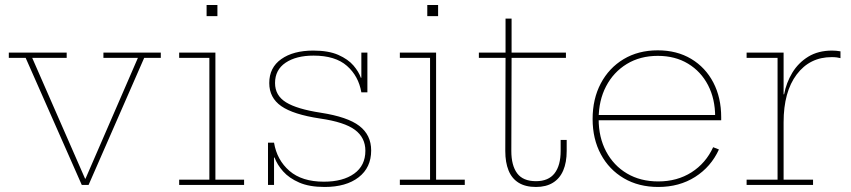

<svg xmlns="http://www.w3.org/2000/svg" viewBox="-20 -735 3381 763"><path d="M391 -526H619V-505H553L332 0H305L82 -505H15V-526H245V-505H108L329 0L305 -25H330L309 0L528 -505H391Z M836 -21H950V0H692V-21H812V-505H692V-526H836ZM801 -715H844V-671H801Z M1270 8Q1209.5 8 1169.2 -9.5Q1129 -27 1105.2 -53.8Q1081.5 -80.5 1071 -109H1063L1069 -168Q1080.5 -99 1130.2 -56Q1180 -13 1267 -13Q1343 -13 1387.5 -45Q1432 -77 1432 -136Q1432 -188 1390.5 -219Q1349 -250 1252 -264Q1145.5 -280 1097.8 -313.2Q1050 -346.5 1050 -405Q1050 -466.5 1097.8 -500.2Q1145.5 -534 1225 -534Q1285.5 -534 1324.5 -516.8Q1363.5 -499.5 1384.8 -474.5Q1406 -449.5 1414 -426H1422L1416 -368Q1405 -432.5 1358.8 -473.2Q1312.5 -514 1226 -514Q1157 -514 1115 -485.8Q1073 -457.5 1073 -405Q1073 -355.5 1116.5 -328.5Q1160 -301.5 1255 -287Q1361.5 -270.5 1408.2 -234.5Q1455 -198.5 1455 -137Q1455 -69 1405.2 -30.5Q1355.5 8 1270 8ZM1045 0V-168H1069V0ZM1416 -368V-526H1440V-368Z M1713 -21H1827V0H1569V-21H1689V-505H1569V-526H1713ZM1678 -715H1721V-671H1678Z M2012 -135Q2012 -77.5 2035.2 -46.2Q2058.5 -15 2110 -15Q2159.5 -15 2183.8 -46.2Q2208 -77.5 2208 -135V-179H2232V-135Q2232 -89.5 2218.2 -57.5Q2204.5 -25.5 2177.2 -8.8Q2150 8 2110 8Q2068 8 2041 -8.8Q2014 -25.5 2001 -57.5Q1988 -89.5 1988 -135L1989 -505H1883V-526H1989V-661H2013V-526H2229V-505H2013Z M2596 8Q2518 8 2459.2 -26.5Q2400.5 -61 2367.8 -121.8Q2335 -182.5 2335 -262Q2335 -342 2367.5 -403.5Q2400 -465 2458.2 -500Q2516.5 -535 2594 -535Q2670 -535 2726.8 -501Q2783.5 -467 2814.8 -407Q2846 -347 2846 -269Q2846 -265.5 2846 -262.5Q2846 -259.5 2846 -257H2822Q2822 -260 2822 -263.8Q2822 -267.5 2822 -271Q2822 -342 2793.8 -396.5Q2765.5 -451 2714.2 -482Q2663 -513 2594 -513Q2524 -513 2471 -480.8Q2418 -448.5 2388.5 -392Q2359 -335.5 2359 -262Q2359 -189 2388.8 -133Q2418.5 -77 2471.8 -45.5Q2525 -14 2596 -14Q2671 -14 2728 -50.2Q2785 -86.5 2814 -150L2837 -141Q2805.5 -72 2742.5 -32Q2679.5 8 2596 8ZM2350 -257V-278H2838L2844 -257Z M3094 -21H3211V0H2947V-21H3070V-505H2947V-526H3094ZM3320 -504Q3313.5 -505.5 3305.8 -506.8Q3298 -508 3285 -508Q3198 -508 3146 -439Q3094 -370 3094 -249L3086 -360H3096Q3104.5 -406 3128.5 -445.8Q3152.5 -485.5 3192 -509.8Q3231.5 -534 3287 -534Q3297 -534 3303.8 -533.2Q3310.5 -532.5 3320 -531Z"/></svg>

Font: Hepta Slab ExtraLight ExtraLight
Style: Regular
Weight: 250
Version: Version 1.102